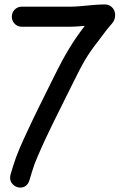

<svg xmlns="http://www.w3.org/2000/svg" viewBox="-20 -663 561 862"><path d="M360.5 -546.8C308.2 -478 275.2 -425.4 221.6 -317.1C170.6 -214 139.9 -154.2 100.3 -68.5C77.1 -18.3 55.7 27.3 38.1 84.8L26.9 122.4C13 177.9 95.3 205.3 112.4 145.7L123 110.1C130 86.3 138.2 63.9 147.9 42C198.5 -76 237.8 -148 301.4 -278C352.7 -381.6 370.1 -414 422 -479.9C443 -509 465.3 -537.7 483.7 -558.4C500.4 -577.2 504.5 -614.3 478.2 -634.2C470.6 -640 460.8 -643 451 -643C394.8 -643 346.2 -633 293 -633H77C51 -633 33 -611 33 -588C33 -565 51 -543 77 -543H293C317.1 -543 337.7 -545.3 360.5 -546.8Z"/></svg>

Font: Just Breathe
Style: Bd
Weight: 400
Foundry: Cannot Into Space Fonts
Version: Version 0.72